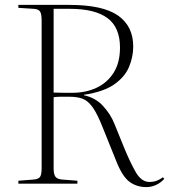

<svg xmlns="http://www.w3.org/2000/svg" viewBox="-20 -750 691 784"><path d="M578 14Q538 14 509 -7.5Q480 -29 456 -89L400 -228Q378 -284 359 -311Q340 -338 318 -346.5Q296 -355 264 -355Q243 -355 228 -355Q213 -355 199 -353V-62Q199 -39 206 -29Q213 -19 232 -17L296 -12V0H55V-12L119 -17Q138 -19 144 -28.5Q150 -38 150 -63V-666Q150 -693 143.5 -703Q137 -713 117 -714L55 -718V-730H263Q400 -730 462 -686.5Q524 -643 524 -560Q524 -518 507 -477Q490 -436 446.5 -405.5Q403 -375 323 -363V-361Q370 -351 401 -317Q432 -283 447 -245L486 -149Q510 -90 533.5 -48.5Q557 -7 590 -7Q607 -7 621 -12.5Q635 -18 645 -26L651 -20Q636 -3 616.5 5.5Q597 14 578 14ZM274 -371Q330 -371 374 -391.5Q418 -412 444 -453Q470 -494 470 -556Q470 -638 419 -676Q368 -714 265 -714H199V-372Q230 -371 247 -371Q264 -371 274 -371Z"/></svg>

Font: Display Extralight
Style: Regular
Weight: 200
Designer: Latin by Veronika Burian and Jose Scaglione. Greek by Irene Vlachou. Cyrillic by Vera Evstafieva.
Foundry: TypeTogether
Version: Version 3.002